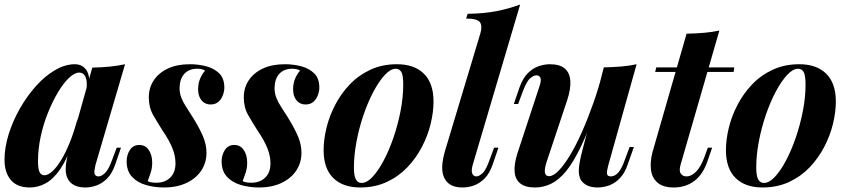

<svg xmlns="http://www.w3.org/2000/svg" viewBox="-21 -815 3747 849"><path d="M175 -40Q191 -40 210 -57Q229 -74 249 -106.5Q269 -139 288 -186Q307 -233 323 -295L301 -186Q276 -112 246 -68Q216 -24 182 -5Q148 14 111 14Q55 14 27 -19Q-1 -52 -1 -109Q-1 -163 17.5 -222Q36 -281 67.5 -336Q99 -391 138.5 -435Q178 -479 222.5 -505Q267 -531 310 -531Q343 -531 361 -505Q379 -479 372 -424L361 -418Q366 -454 357.5 -474Q349 -494 329 -494Q309 -494 284.5 -471Q260 -448 236 -408Q212 -368 191.5 -317.5Q171 -267 159 -211.5Q147 -156 147 -102Q147 -68 154 -54Q161 -40 175 -40ZM387 -516Q430 -517 465 -520.5Q500 -524 532 -531L401 -85Q398 -72 396.5 -60.5Q395 -49 399.5 -42Q404 -35 415 -35Q428 -35 444 -50.5Q460 -66 477 -114L495 -162H514L489 -89Q475 -48 453 -26Q431 -4 406 5Q381 14 357 14Q305 14 283 -17Q268 -39 269.5 -71.5Q271 -104 283 -146Z M632 -14Q640 -10 649 -8.5Q658 -7 671 -7Q708 -7 731.5 -29.5Q755 -52 755 -93Q755 -126 741 -160.5Q727 -195 699 -236Q676 -272 656.5 -306Q637 -340 637 -384Q637 -427 659 -460Q681 -493 721.5 -512Q762 -531 819 -531Q856 -531 890.5 -522Q925 -513 948 -491Q971 -469 971 -427Q971 -412 964.5 -394Q958 -376 944.5 -364.5Q931 -353 910 -353Q885 -353 870 -371.5Q855 -390 855 -420Q855 -447 864.5 -468.5Q874 -490 886 -503Q873 -511 851 -511Q815 -511 794.5 -489Q774 -467 773 -426Q773 -403 781 -382.5Q789 -362 803 -341Q817 -320 833 -294Q863 -245 877.5 -210Q892 -175 892 -139Q892 -96 869.5 -61.5Q847 -27 804.5 -6.5Q762 14 704 14Q662 14 624 3Q586 -8 562.5 -33.5Q539 -59 539 -102Q539 -130 553.5 -152Q568 -174 595 -174Q622 -174 637 -151.5Q652 -129 652 -96Q652 -70 644.5 -49Q637 -28 632 -14Z M1052 -14Q1060 -10 1069 -8.5Q1078 -7 1091 -7Q1128 -7 1151.5 -29.5Q1175 -52 1175 -93Q1175 -126 1161 -160.5Q1147 -195 1119 -236Q1096 -272 1076.5 -306Q1057 -340 1057 -384Q1057 -427 1079 -460Q1101 -493 1141.5 -512Q1182 -531 1239 -531Q1276 -531 1310.5 -522Q1345 -513 1368 -491Q1391 -469 1391 -427Q1391 -412 1384.5 -394Q1378 -376 1364.5 -364.5Q1351 -353 1330 -353Q1305 -353 1290 -371.5Q1275 -390 1275 -420Q1275 -447 1284.5 -468.5Q1294 -490 1306 -503Q1293 -511 1271 -511Q1235 -511 1214.5 -489Q1194 -467 1193 -426Q1193 -403 1201 -382.5Q1209 -362 1223 -341Q1237 -320 1253 -294Q1283 -245 1297.5 -210Q1312 -175 1312 -139Q1312 -96 1289.5 -61.5Q1267 -27 1224.5 -6.5Q1182 14 1124 14Q1082 14 1044 3Q1006 -8 982.5 -33.5Q959 -59 959 -102Q959 -130 973.5 -152Q988 -174 1015 -174Q1042 -174 1057 -151.5Q1072 -129 1072 -96Q1072 -70 1064.5 -49Q1057 -28 1052 -14Z M1729 -511Q1706 -511 1680.5 -483.5Q1655 -456 1630.5 -410Q1606 -364 1586.5 -307Q1567 -250 1555.5 -189.5Q1544 -129 1544 -74Q1544 -38 1552.5 -22Q1561 -6 1578 -6Q1601 -6 1626 -32.5Q1651 -59 1675 -104Q1699 -149 1718.5 -205.5Q1738 -262 1750 -323Q1762 -384 1762 -441Q1762 -483 1753.5 -497Q1745 -511 1729 -511ZM1410 -151Q1410 -197 1422.5 -249Q1435 -301 1461 -351Q1487 -401 1525.5 -441.5Q1564 -482 1616.5 -506.5Q1669 -531 1734 -531Q1811 -531 1853.5 -489Q1896 -447 1896 -366Q1896 -320 1883.5 -268Q1871 -216 1845 -166Q1819 -116 1780.5 -75.5Q1742 -35 1689.5 -10.5Q1637 14 1572 14Q1495 14 1452.5 -28Q1410 -70 1410 -151Z M2069 -85Q2062 -59 2067.5 -47Q2073 -35 2086 -35Q2097 -35 2113 -49.5Q2129 -64 2146 -114L2164 -162H2183L2158 -89Q2144 -48 2122 -26Q2100 -4 2075 5Q2050 14 2025 14Q1992 14 1972 2.5Q1952 -9 1942.5 -30.5Q1933 -52 1934.5 -81Q1936 -110 1946 -145L2103 -667Q2113 -701 2101 -717Q2089 -733 2040 -733L2047 -754Q2119 -755 2173.5 -765.5Q2228 -776 2279 -795Z M2620 -351Q2583 -241 2549 -169.5Q2515 -98 2482.5 -58.5Q2450 -19 2416 -2.5Q2382 14 2344 14Q2302 14 2279.5 -4Q2257 -22 2254.5 -56Q2252 -90 2267 -137L2364 -432Q2374 -461 2368.5 -471.5Q2363 -482 2351 -482Q2338 -482 2322 -467.5Q2306 -453 2288 -403L2270 -355H2251L2276 -428Q2291 -470 2313.5 -492Q2336 -514 2361.5 -522.5Q2387 -531 2410 -531Q2455 -531 2477 -511.5Q2499 -492 2501 -456.5Q2503 -421 2487 -372L2397 -102Q2375 -36 2407 -36Q2426 -36 2450 -61Q2474 -86 2500.5 -130Q2527 -174 2553 -233Q2579 -292 2603 -360Q2627 -428 2645 -499ZM2669 -85Q2662 -60 2663 -47.5Q2664 -35 2680 -35Q2698 -35 2713.5 -52.5Q2729 -70 2744 -114L2763 -165H2782L2755 -89Q2742 -50 2720.5 -27.5Q2699 -5 2673.5 4.5Q2648 14 2621 14Q2594 14 2575.5 5Q2557 -4 2547 -20Q2537 -39 2538.5 -65.5Q2540 -92 2548 -126L2649 -517Q2690 -518 2726.5 -521Q2763 -524 2794 -531Z M3226 -517 3223 -497H2876L2881 -517ZM2988 -85Q2981 -59 2989.5 -47Q2998 -35 3015 -35Q3036 -35 3057 -56Q3078 -77 3094 -121L3109 -162H3128L3108 -104Q3088 -44 3049.5 -15Q3011 14 2958 14Q2912 14 2887 -7Q2862 -28 2857.5 -64.5Q2853 -101 2865 -145L3015 -666Q3058 -667 3093 -670Q3128 -673 3160 -680Z M3508 -511Q3485 -511 3459.5 -483.5Q3434 -456 3409.5 -410Q3385 -364 3365.5 -307Q3346 -250 3334.5 -189.5Q3323 -129 3323 -74Q3323 -38 3331.5 -22Q3340 -6 3357 -6Q3380 -6 3405 -32.5Q3430 -59 3454 -104Q3478 -149 3497.5 -205.5Q3517 -262 3529 -323Q3541 -384 3541 -441Q3541 -483 3532.5 -497Q3524 -511 3508 -511ZM3189 -151Q3189 -197 3201.5 -249Q3214 -301 3240 -351Q3266 -401 3304.5 -441.5Q3343 -482 3395.5 -506.5Q3448 -531 3513 -531Q3590 -531 3632.5 -489Q3675 -447 3675 -366Q3675 -320 3662.5 -268Q3650 -216 3624 -166Q3598 -116 3559.5 -75.5Q3521 -35 3468.5 -10.5Q3416 14 3351 14Q3274 14 3231.5 -28Q3189 -70 3189 -151Z"/></svg>

Font: Playfair Display
Style: Bold Italic
Weight: 700
Italic angle: -14°
Designer: Claus Eggers Sørensen
Foundry: Claus Eggers Sørensen
Version: Version 1.203